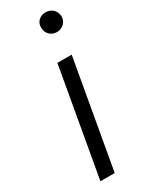

<svg xmlns="http://www.w3.org/2000/svg" viewBox="-195 -775 633 814"><g transform="rotate(-30 121.0 -368.5)"><path d="M35 0 128 -526H198L105 0ZM192 -640Q171 -640 157 -654Q143 -668 143 -689Q142 -710 156 -723.5Q170 -737 191 -737Q212 -737 226.5 -723.5Q241 -710 242 -689Q242 -668 227.5 -654Q213 -640 192 -640Z"/></g></svg>

Font: DM Sans 9pt Light
Style: Italic
Weight: 300
Italic angle: -10°
Version: Version 4.004;gftools[0.9.30]